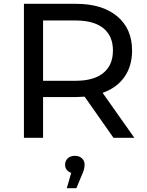

<svg xmlns="http://www.w3.org/2000/svg" viewBox="-20 -720 767 1003"><path d="M573 0H682L516 -235C565.3 -252.3 603.3 -280 630 -318C656.7 -356 670 -402 670 -456C670 -532 644 -591.7 592 -635C540 -678.3 468.7 -700 378 -700H105V0H205V-213H378C388.7 -213 403.3 -213.7 422 -215ZM520 -339C486.7 -311.7 438.3 -298 375 -298H205V-613H375C438.3 -613 486.7 -599.5 520 -572.5C553.3 -545.5 570 -506.7 570 -456C570 -405.3 553.3 -366.3 520 -339ZM408 107C398.7 98.3 386.3 94 371 94C355.7 94 343.3 98.3 334 107C324.7 115.7 320 126.7 320 140C320 150.7 322.8 159.7 328.5 167C334.2 174.3 342 179.7 352 183L329 263H379L409 191C417.7 173 422 156 422 140C422 126.7 417.3 115.7 408 107Z"/></svg>

Font: ICO Headline
Style: Regular
Weight: 500
Designer: Julieta Ulanovsky
Foundry: Julieta Ulanovsky
Version: Version 7.200